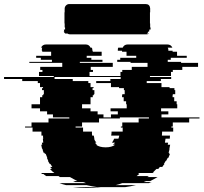

<svg xmlns="http://www.w3.org/2000/svg" viewBox="-158 -920 1007 950"><path d="M641 -339H829V-334H778V-314H697V-294H690V-289H699V-269H644V-264Q644 -260 643.5 -256.5Q643 -253 643 -249H683Q683 -245 682.5 -241.5Q682 -238 682 -234H661L658 -214H674Q673 -212 673 -209Q673 -206 672 -204H684Q683 -199 682 -194Q681 -189 680 -184H681Q680 -179 679 -174Q678 -169 676 -164H680Q680 -163 678 -159H683Q681 -154 679 -149Q677 -144 675 -139H672L664 -124H662L653 -109H656Q653 -105 650 -101.5Q647 -98 645 -94H633Q629 -88 625 -84H616L601 -69H603L597 -64H531L525 -59H531L518 -49H579L571 -44H622Q613 -39 604 -34Q595 -29 585 -24H565Q562 -23 559 -22Q556 -21 553 -19H592Q588 -18 585 -17Q582 -16 579 -14H447Q440 -11 431.5 -8.5Q423 -6 414 -4H515Q502 -1 488.5 1.5Q475 4 461 6H340Q324 8 306.5 9Q289 10 272 10Q254 10 237 9Q220 8 203 6H324Q310 4 296.5 1.5Q283 -1 270 -4H169Q160 -6 152 -8.5Q144 -11 136 -14H267Q264 -16 260.5 -17Q257 -18 254 -19H215L204 -24H225Q215 -29 206 -34Q197 -39 188 -44H138Q136 -46 134.5 -47Q133 -48 131 -49H70Q66 -51 63 -54Q60 -57 57 -59H51L45 -64H111L105 -69H104L89 -84H99L90 -94H101L91 -109H88L79 -124H81Q79 -128 77.5 -131.5Q76 -135 74 -139H76Q74 -144 72 -149Q70 -154 68 -159H64L62 -164H58Q54 -173 52 -184H50Q49 -189 48 -194Q47 -199 46 -204H51Q50 -206 50 -209Q50 -212 49 -214H56L54 -234H56Q55 -238 55 -241.5Q55 -245 55 -249H47V-269H3V-289H-34V-294H-2V-314H82V-334H185V-339H104V-354H75V-369H40V-384H-2V-404H40V-439H51V-449H56V-454H59V-474H50V-484H55V-489H40V-509H29V-519H-48V-529H-138V-539H108V-544H35V-564H52V-574H41V-589H150V-609H-13V-614H99V-624H44V-634H21V-644H95V-664H51V-669H49V-673Q49 -681 51 -684H45Q52 -700 70 -700H266Q283 -700 290 -684H296Q299 -680 299 -673V-669H301V-664H345V-644H271V-634H294V-624H349V-614H237V-609H400V-589H291V-574H302V-564H285V-544H438V-564H447V-574H494V-589H572V-609H488V-614H422V-624H437V-634H516V-644H468V-664H446V-669H425V-673Q425 -681 427 -684H449Q456 -700 474 -700H670Q688 -700 695 -684H672Q675 -680 675 -673V-669H696V-664H718V-644H766V-634H687V-624H672V-614H738V-609H822V-589H744V-574H697V-564H688V-544H584V-539H689V-529H638V-519H568V-509H641V-489H681V-484H705V-474H709V-454H697V-449H696V-439H704V-419H716V-404H719V-384H639V-369H675V-354H641ZM325 -354H354V-339H391V-354H425V-369H389V-384H469V-404H466V-419H454V-439H446V-449H447V-454H459V-474H455V-484H431V-489H391V-509H318V-519H388V-529H439V-539H112V-529H202V-519H279V-509H290V-489H305V-484H300V-474H309V-454H306V-449H301V-439H290V-404H248V-384H290V-369H325ZM528 -334H579V-339H435V-334H332V-314H248V-294H216V-289H253V-269H297V-268Q297 -263 297 -258.5Q297 -254 298 -249H306L309 -234H308Q310 -224 319 -214H312Q316 -208 322 -204H317Q334 -191 365 -191Q395 -191 412 -204H401Q407 -208 411 -214H396Q402 -222 407 -234H428Q430 -238 430.5 -241.5Q431 -245 432 -249H392Q393 -254 393.5 -258.5Q394 -263 394 -268V-269H449V-289H440V-294H447V-314H528ZM585 -784H587V-774H581V-773Q581 -767 580 -764H576Q574 -757 568 -754H579Q575 -750 566 -750H189Q181 -750 176 -754H165Q162 -756 160.5 -758.5Q159 -761 157 -764H160Q158 -770 158 -773V-774H164V-784H162V-804H161V-859H162V-879Q163 -888 169.5 -894Q176 -900 185 -900H562Q583 -900 585 -879V-859H584V-804H585Z"/></svg>

Font: Rubik Glitch
Style: Regular
Weight: 400
Designer: Hubert and Fischer, NaN
Foundry: Hubert and Fischer, NaN
Version: Version 2.200